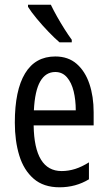

<svg xmlns="http://www.w3.org/2000/svg" viewBox="-20 -786 458 816"><path d="M215 -546Q270 -546 306 -514.5Q342 -483 360 -429.5Q378 -376 378 -309V-253H123Q126 -59 242 -59Q271 -59 299.5 -68Q328 -77 358 -96V-24Q302 10 233 10Q165 10 123 -26.5Q81 -63 62 -125Q43 -187 43 -265Q43 -402 86.5 -474Q130 -546 215 -546ZM215 -480Q174 -480 151 -440Q128 -400 124 -317H302Q302 -361 293 -398Q284 -435 264.5 -457.5Q245 -480 215 -480ZM196 -766Q207 -743 222.5 -715.5Q238 -688 254.5 -662Q271 -636 285 -617V-606H233Q213 -623 186.5 -650.5Q160 -678 136 -707Q112 -736 99 -757V-766Z"/></svg>

Font: Noto Sans Thai ExtCond
Style: Regular
Weight: 400
Width: 2
Designer: Monotype Design Team
Foundry: Monotype Imaging Inc.
Version: Version 2.002; ttfautohint (v1.8.4.7-5d5b)